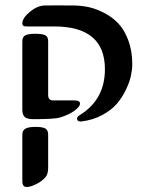

<svg xmlns="http://www.w3.org/2000/svg" viewBox="-20 -706 558 730"><path d="M163.1 -193.4V-67.9Q163.1 -43.9 152.8 -32.2Q140.6 -17.6 118.4 -6.3Q96.2 4.9 82 4.9Q64.9 4.9 64.9 -16.1V-193.4Q64.9 -210.9 77.4 -217.3Q89.8 -223.6 114.7 -223.6Q141.6 -223.6 152.3 -217.5Q163.1 -211.4 163.1 -193.4ZM64.9 -288.6V-548.8Q64.9 -566.4 76.9 -572Q88.9 -577.6 113.8 -577.6Q141.1 -577.6 152.1 -572Q163.1 -566.4 163.1 -548.8V-345.2Q163.1 -324.2 181.6 -324.2H263.2Q284.2 -324.2 284.2 -312Q284.2 -300.3 262.9 -284.9Q241.7 -269.5 208.5 -259.3Q188 -252.9 106.9 -252.9Q82 -252.9 73.5 -261.7Q64.9 -270.5 64.9 -288.6ZM378.9 -442.9Q378.9 -605.5 186 -605.5H84Q77.6 -605.5 74 -606Q70.3 -606.4 67.6 -609.1Q64.9 -611.8 64.9 -616.7Q64.9 -637.2 93 -660.6Q121.1 -684.1 148.9 -685.1L200.7 -685.5L263.2 -685.1Q289.6 -684.6 316.7 -679Q343.8 -673.3 374.5 -657.7Q405.3 -642.1 428.7 -618.2Q452.1 -594.2 467.5 -553.7Q482.9 -513.2 482.9 -461.9Q482.9 -441.9 477.8 -418Q472.7 -394 458.7 -364.7Q444.8 -335.4 424.1 -311.3Q403.3 -287.1 368.2 -268.3Q333 -249.5 289.1 -244.1H286.1Q272.9 -244.1 272.9 -255.4Q272.9 -262.2 284.2 -269Q378.9 -327.6 378.9 -442.9Z"/></svg>

Font: SirinStencil
Style: Regular
Weight: 400
Designer: Olga Karpushina (okarpush@gmail.com)
Foundry: Cyreal (www.cyreal.org)
Version: Version 1.002